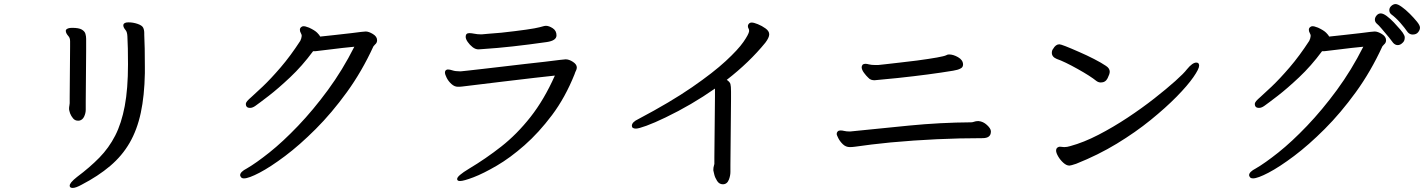

<svg xmlns="http://www.w3.org/2000/svg" viewBox="-20 -842 7020 945"><path d="M690 -671Q693 -613 693 -513V-482Q691 -371 673 -287Q655 -203 618 -139Q581 -75 522 -25Q463 25 382 67Q353 83 338 83Q323 83 323 72Q323 65 331 55Q341 43 359 29Q422 -18 469 -66Q516 -114 547 -174.5Q578 -235 594 -320Q610 -405 610 -525Q610 -612 607 -663Q606 -685 598 -694Q587 -707 587 -717V-720Q590 -732 612.5 -732Q635 -732 657 -724.5Q679 -717 684.5 -706Q690 -695 690 -679ZM323 -362 325 -612V-639Q325 -656 316 -665Q304 -679 304 -689V-692V-693Q309 -705 335 -705Q368 -705 382.5 -696.5Q397 -688 400.5 -675.5Q404 -663 404 -651V-590Q404 -556 403 -465.5Q402 -375 402 -342V-302Q402 -285 394 -268Q386 -251 369 -248H364Q349 -248 339.5 -259.5Q330 -271 325 -284Q320 -300 320 -304V-308Q320 -315 321.5 -322Q323 -329 323 -334Z M1532 -590H1521Q1467 -517 1408 -461.5Q1349 -406 1303 -370.5Q1257 -335 1237 -321Q1223 -311 1211 -311Q1199 -311 1194 -317Q1190 -322 1190 -329.5Q1190 -337 1197 -345Q1204 -353 1218.5 -365.5Q1233 -378 1273 -416Q1313 -454 1361.5 -510.5Q1410 -567 1458 -641Q1464 -653 1465 -665V-666Q1465 -672 1460.5 -679.5Q1456 -687 1456 -695.5Q1456 -704 1463 -709Q1467 -713 1474.5 -713Q1482 -713 1489 -710L1501 -706Q1529 -693 1541 -681Q1553 -669 1556 -662Q1571 -663 1626 -669.5Q1681 -676 1710 -679Q1771 -687 1780 -687Q1795 -687 1815.5 -674.5Q1836 -662 1836 -644Q1836 -631 1826 -623Q1820 -617 1818 -614Q1761 -490 1687 -388Q1613 -286 1534 -207Q1455 -128 1383 -74Q1311 -20 1257.5 8Q1204 36 1181 36Q1171 36 1167 31L1165 28Q1162 25 1162 20Q1162 4 1195 -13Q1240 -39 1306 -91.5Q1372 -144 1447 -222.5Q1522 -301 1594 -399Q1666 -497 1724 -612Q1661 -606 1616 -600Q1571 -594 1541 -591Q1537 -590 1532 -590Z M2363 -601Q2347 -600 2335 -599Q2320 -599 2306 -610Q2292 -621 2282 -635.5Q2272 -650 2272 -661Q2272 -679 2290 -679Q2300 -679 2315 -676Q2330 -673 2345 -673H2352Q2360 -674 2385.5 -676Q2411 -678 2447 -681Q2520 -689 2569 -696Q2618 -703 2636 -708Q2654 -713 2658.5 -714Q2663 -715 2667 -715Q2682 -715 2700.5 -703Q2719 -691 2719 -668Q2719 -642 2671 -635Q2489 -609 2363 -601ZM2249 -491Q2253 -491 2282.5 -494.5Q2312 -498 2357.5 -503Q2403 -508 2456.5 -514.5Q2510 -521 2563 -527Q2616 -533 2661 -538Q2756 -550 2764 -550Q2781 -550 2800 -537.5Q2819 -525 2819 -510Q2819 -502 2815 -494.5Q2811 -487 2808 -477Q2762 -362 2697 -275.5Q2632 -189 2561.5 -127Q2491 -65 2425 -26.5Q2359 12 2310.5 30.5Q2262 49 2244 49Q2230 49 2230 39Q2230 31 2244 19Q2259 6 2289 -12Q2371 -61 2447.5 -121Q2524 -181 2591 -266Q2658 -351 2711 -470Q2643 -463 2451.5 -440Q2260 -417 2254 -416Q2248 -415 2242 -415H2233Q2217 -415 2202 -428.5Q2187 -442 2178.5 -459Q2170 -476 2170 -485Q2170 -498 2183 -500H2185Q2194 -500 2207.5 -495.5Q2221 -491 2242 -491Z M3110 -209Q3090 -209 3090 -223Q3090 -241 3122 -256Q3281 -340 3386 -412.5Q3491 -485 3552 -541.5Q3613 -598 3639 -635.5Q3665 -673 3667 -688V-691Q3667 -697 3664 -702Q3661 -707 3661 -713.5Q3661 -720 3665 -724Q3670 -731 3680 -731Q3690 -731 3710 -723Q3730 -715 3748 -702Q3766 -689 3766 -673Q3766 -657 3747 -632Q3668 -535 3557 -449Q3572 -439 3575 -428.5Q3578 -418 3578 -391V-354Q3578 -325 3576.5 -192Q3575 -59 3575 -30V4Q3575 22 3568 41Q3559 65 3538 65Q3520 65 3509.5 48.5Q3499 32 3495.5 16.5Q3492 1 3491 -3V-7Q3491 -18 3493.5 -25Q3496 -32 3496 -35V-68Q3496 -94 3497.5 -218Q3499 -342 3499 -368V-406Q3383 -325 3256 -264Q3200 -237 3161.5 -223Q3123 -209 3110 -209Z M4671 -494Q4557 -475 4398 -458Q4312 -449 4284 -447Q4276 -447 4268 -449.5Q4260 -452 4253 -460Q4244 -468 4232.5 -483.5Q4221 -499 4221 -512Q4221 -518 4227 -525Q4234 -528 4240 -528Q4246 -528 4257.5 -525Q4269 -522 4289 -522H4302Q4310 -523 4339 -526Q4368 -529 4409 -534Q4450 -539 4493 -544Q4619 -561 4637 -570Q4643 -574 4651 -574Q4672 -574 4695.5 -560.5Q4719 -547 4720 -526V-524Q4720 -510 4706 -504Q4695 -498 4671 -494ZM4857 -194Q4857 -162 4816 -162Q4592 -162 4364 -141Q4263 -131 4189 -120Q4174 -118 4163 -118Q4143 -118 4128.5 -132Q4114 -146 4106 -162Q4098 -178 4098 -182Q4098 -190 4103 -195Q4108 -200 4116.5 -200Q4125 -200 4135.5 -197.5Q4146 -195 4158 -195H4166L4455 -224Q4608 -239 4760 -240Q4767 -240 4775 -243Q4783 -246 4793 -246H4796H4797Q4819 -244 4837.5 -227Q4856 -210 4857 -197Z M5398 -436Q5387 -436 5377 -443Q5346 -468 5285 -502Q5219 -539 5181 -552Q5181 -552 5181 -552Q5157 -562 5157 -582Q5157 -594 5163 -601Q5176 -624 5194 -624Q5206 -624 5292 -586Q5329 -570 5365 -551.5Q5401 -533 5423 -518Q5442 -506 5442 -489Q5442 -478 5431.5 -457Q5421 -436 5398 -436ZM5244 -27Q5243 -27 5243 -27Q5229 -27 5213.5 -41Q5198 -55 5188 -72.5Q5178 -90 5178 -100.5Q5178 -111 5185 -116Q5191 -120 5196.5 -120Q5202 -120 5207 -119Q5212 -118 5218 -118Q5232 -118 5248 -123Q5314 -141 5386.5 -178.5Q5459 -216 5530 -263Q5601 -310 5661.5 -357.5Q5722 -405 5764.5 -443Q5807 -481 5822 -501Q5849 -534 5868 -534Q5876 -534 5879 -529.5Q5882 -525 5882 -519Q5882 -503 5853.5 -462Q5825 -421 5771.5 -366.5Q5718 -312 5643.5 -251.5Q5569 -191 5477 -135Q5385 -79 5277 -36Q5250 -27 5244 -27Z M6933 -672Q6919 -672 6909 -683Q6893 -706 6871.5 -730.5Q6850 -755 6827 -772Q6818 -780 6818 -792Q6818 -804 6828 -813Q6838 -822 6849 -822Q6860 -822 6879.5 -808Q6899 -794 6919 -774Q6939 -754 6954 -735.5Q6969 -717 6969 -706Q6969 -695 6960 -683.5Q6951 -672 6933 -672ZM6755 -727Q6747 -735 6747 -745.5Q6747 -756 6755.5 -766Q6764 -776 6776 -776Q6788 -776 6805.5 -763Q6823 -750 6840.5 -731.5Q6858 -713 6872.5 -696Q6887 -679 6891 -669Q6894 -664 6894 -657Q6894 -640 6883 -631Q6872 -620 6859.5 -620Q6847 -620 6837 -631Q6824 -650 6781 -700Q6766 -718 6755 -727ZM6498 -590H6487Q6433 -517 6374 -461.5Q6315 -406 6269 -370.5Q6223 -335 6203 -321Q6189 -311 6177 -311Q6165 -311 6160 -317Q6156 -322 6156 -329.5Q6156 -337 6163 -345Q6170 -353 6184.5 -365.5Q6199 -378 6239 -416Q6279 -454 6327.5 -510.5Q6376 -567 6424 -641Q6430 -653 6431 -665V-666Q6431 -672 6426.5 -679.5Q6422 -687 6422 -695.5Q6422 -704 6429 -709Q6433 -713 6440.5 -713Q6448 -713 6455 -710L6467 -706Q6495 -693 6507 -681Q6519 -669 6522 -662Q6537 -663 6592 -669.5Q6647 -676 6676 -679Q6737 -687 6746 -687Q6761 -687 6781.5 -674.5Q6802 -662 6802 -644Q6802 -631 6792 -623Q6786 -617 6784 -614Q6727 -490 6653 -388Q6579 -286 6500 -207Q6421 -128 6349 -74Q6277 -20 6223.5 8Q6170 36 6147 36Q6137 36 6133 31L6131 28Q6128 25 6128 20Q6128 4 6161 -13Q6206 -39 6272 -91.5Q6338 -144 6413 -222.5Q6488 -301 6560 -399Q6632 -497 6690 -612Q6627 -606 6582 -600Q6537 -594 6507 -591Q6503 -590 6498 -590Z"/></svg>

Font: Moon Stars Kai HW
Style: Bold
Weight: 700
Designer: GuiWonder
Version: Version 1.101